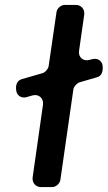

<svg xmlns="http://www.w3.org/2000/svg" viewBox="-20 -762 438 782"><path d="M305 -427 374 -447C395 -452 400 -472 398 -494C396 -514 377 -527 356 -521L344 -518C319 -511 298 -529 302 -555L323 -702C326 -724 311 -742 289 -742H244C228 -742 212 -728 210 -712L178 -492C176 -481 164 -467 153 -464L70 -440C49 -435 43 -415 46 -394C48 -373 67 -361 87 -366L111 -373C137 -381 159 -362 155 -335L113 -40C110 -18 125 0 147 0H192C208 0 224 -14 226 -30L279 -399C281 -410 294 -424 305 -427Z"/></svg>

Font: Trueno
Style: RoundIt
Weight: 400
Designer: Julieta Ulanovsky, Jasper
Foundry: Julieta Ulanovsky, Cannot Into Space Fonts
Version: Version 3.001